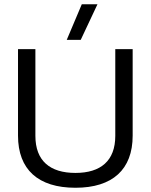

<svg xmlns="http://www.w3.org/2000/svg" viewBox="-20 -876 711 906"><path d="M295 -688H361L440 -856H366ZM336 -60C216 -60 147 -117 147 -235V-644H65V-236C65 -76 160 10 336 10C511 10 606 -76 606 -236V-644H524V-235C524 -117 455 -60 336 -60Z"/></svg>

Font: Kanit Light
Style: Regular
Weight: 300
Designer: Katatrad Team
Foundry: CadsonDemak
Version: Version 1.000;PS 001.000;hotconv 1.0.88;makeotf.lib2.5.64775